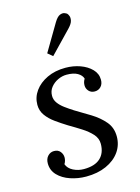

<svg xmlns="http://www.w3.org/2000/svg" viewBox="-117 -830 663 907"><g transform="rotate(-15 214.0 -376.0)"><path d="M190 11Q150 11 113 -1.5Q76 -14 53 -38Q30 -62 30 -96Q30 -118 42.5 -131.5Q55 -145 73 -145Q93 -145 103.5 -132Q114 -119 114 -103Q114 -96 112 -88Q110 -80 105 -72Q113 -50 137 -38Q161 -26 188 -26Q242 -26 269 -51Q296 -76 296 -121Q296 -148 277 -169Q258 -190 229 -208.5Q200 -227 169 -245Q140 -263 113.5 -282Q87 -301 70.5 -324Q54 -347 54 -376Q54 -413 76 -443.5Q98 -474 137 -492.5Q176 -511 227 -511Q265 -511 298.5 -499Q332 -487 353.5 -465Q375 -443 375 -413Q375 -392 363 -379.5Q351 -367 333 -367Q315 -367 304 -379Q293 -391 293 -407Q293 -415 295 -422.5Q297 -430 302 -438Q297 -455 277.5 -466.5Q258 -478 224 -478Q202 -478 181 -468Q160 -458 146 -440.5Q132 -423 132 -399Q132 -380 143.5 -364Q155 -348 174 -334Q193 -320 215 -306Q251 -285 289 -261.5Q327 -238 352.5 -208Q378 -178 378 -135Q378 -93 354.5 -60Q331 -27 288.5 -8Q246 11 190 11ZM186 -579 162 -599 240 -731Q254 -754 267 -759.5Q280 -765 289.5 -761.5Q299 -758 302 -755Q306 -751 309.5 -742Q313 -733 310 -719Q307 -705 289 -686Z"/></g></svg>

Font: Lora
Style: Italic
Weight: 400
Italic angle: -3°
Designer: Olga Karpushina, Alexei Vanyashin (Cyrillic)
Foundry: Cyreal
Version: Version 3.008